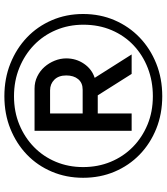

<svg xmlns="http://www.w3.org/2000/svg" viewBox="38 -793 762 878"><g transform="rotate(-90 419.0 -354.0)"><path d="M418 7Q337 7 269 -20.5Q201 -48 151 -96.5Q101 -145 73 -211Q45 -277 45 -355Q45 -432 73 -498Q101 -564 151 -612Q201 -660 269 -687.5Q337 -715 418 -715Q499 -715 567.5 -687.5Q636 -660 686.5 -612Q737 -564 765.5 -498Q794 -432 794 -355Q794 -277 765.5 -211Q737 -145 686.5 -96.5Q636 -48 567.5 -20.5Q499 7 418 7ZM418 -36Q487 -36 546.5 -59Q606 -82 650.5 -124Q695 -166 720 -224.5Q745 -283 745 -354Q745 -421 720.5 -479Q696 -537 652 -579.5Q608 -622 548 -646.5Q488 -671 418 -671Q347 -671 288 -646.5Q229 -622 185.5 -579.5Q142 -537 118 -479.5Q94 -422 94 -355Q94 -287 118 -229Q142 -171 185.5 -128Q229 -85 288 -60.5Q347 -36 418 -36ZM260 -577H453Q483 -577 508.5 -564.5Q534 -552 552 -531.5Q570 -511 580.5 -485Q591 -459 591 -432Q591 -387 566.5 -351Q542 -315 502 -302L609 -133H520L422 -288H339V-133H260ZM448 -357Q479 -357 496 -377.5Q513 -398 513 -432Q513 -467 493.5 -486.5Q474 -506 445 -506H339V-357Z"/></g></svg>

Font: Oxford Sans SemiBold
Style: Regular
Weight: 600
Designer: Matt McInerney, Pablo Impallari, Rodrigo Fuenzalida
Foundry: Matt McInerney, Pablo Impallari, Rodrigo Fuenzalida
Version: Version 3.000g; ttfautohint (v1.5) -l 8 -r 28 -G 28 -x 14 -D